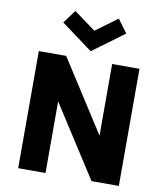

<svg xmlns="http://www.w3.org/2000/svg" viewBox="-115 -1237 1150 1332"><g transform="rotate(10 459.5 -571.5)"><path d="M105 0V-825H297.5L621.5 -320.5V-825H814V0H621.5L297.5 -504.5V0ZM459.5 -886.5 237.5 -1050 306.5 -1143 459.5 -1031 612.5 -1143 681.5 -1050Z"/></g></svg>

Font: Spartan Thin ExtraBold
Style: Regular
Weight: 800
Version: Version 1.004